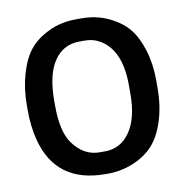

<svg xmlns="http://www.w3.org/2000/svg" viewBox="-80 -778 850 868"><g transform="rotate(-10 345.5 -344.0)"><path d="M164.1 -354V-331.1Q164.1 -215.8 201.7 -160.6Q251 -88.9 326.7 -88.9H349.6Q423.3 -88.9 466.1 -151.4Q508.8 -213.9 508.8 -325.2V-363.8Q508.8 -528.3 414.1 -581.5Q384.8 -598.1 346.2 -598.1H323.2Q248.5 -598.1 206.3 -536.1Q164.1 -474.1 164.1 -354ZM634.3 -365.2V-331.5Q634.3 -248 612.8 -180.4Q591.3 -112.8 555.4 -73.2Q519.5 -33.7 463.4 -10.5Q407.2 12.7 347.2 12.7H335.4Q109.4 12.7 55.2 -193.4Q38.6 -256.8 38.6 -332.5V-355.5Q38.6 -431.6 58.1 -498.8Q77.6 -565.9 110.1 -605.7Q142.6 -645.5 199.7 -672.6Q256.8 -699.7 325.7 -699.7H349.1Q418 -699.7 473.6 -673.3Q529.3 -647 561.8 -608.4Q594.2 -569.8 614.3 -505.4Q634.3 -440.9 634.3 -365.2Z"/></g></svg>

Font: Averia Sans Libre
Style: Bold
Weight: 700
Version: Version 1.002